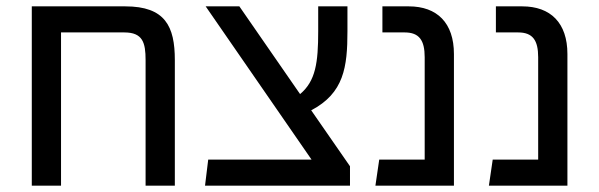

<svg xmlns="http://www.w3.org/2000/svg" viewBox="-20 -584 1885 604"><path d="M80 0H172V-482H371C429 -482 438 -450 438 -395V0H530V-395C530 -501 500 -564 374 -564H80Z M625 0H1081V-61L959 -237C1062 -291 1073 -373 1073 -486V-564H981V-486C981 -387 973 -329 924 -288L733 -564H627L960 -82H635Z M1161 0H1408V-414C1408 -512 1355 -564 1266 -564H1183V-482H1253C1299 -482 1316 -457 1316 -404V-82H1173Z M1518 0H1765V-414C1765 -512 1712 -564 1623 -564H1540V-482H1610C1656 -482 1673 -457 1673 -404V-82H1530Z"/></svg>

Font: FiraGO Unicode
Style: Regular
Weight: 400
Designer: bBox Type
Foundry: bBox Type GmbH
Version: Version 1.001;PS 001.001;hotconv 1.0.88;makeotf.lib2.5.64775